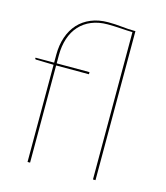

<svg xmlns="http://www.w3.org/2000/svg" viewBox="-107 -794 757 876"><g transform="rotate(15 271.0 -355.5)"><path d="M105 0V-459L23 -461Q17 -461 17 -465V-469H105V-507Q105 -552.5 118 -590.2Q131 -628 155.5 -654.8Q180 -681.5 215.5 -696.2Q251 -711 296 -711Q329 -711 361.2 -707.5Q393.5 -704 420 -704H426V0H414V-696Q388.5 -696.5 356.8 -698.8Q325 -701 296 -701Q253.5 -701 220.2 -687.2Q187 -673.5 164 -648.2Q141 -623 129 -587Q117 -551 117 -507V-469H272V-459H117V0Z"/></g></svg>

Font: Lato Hairline
Style: Regular
Weight: 250
Designer: Lukasz Dziedzic
Foundry: Lukasz Dziedzic
Version: Version 1.104; Western+Polish opensource